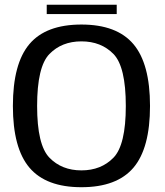

<svg xmlns="http://www.w3.org/2000/svg" viewBox="-20 -784 695 809"><path d="M323 4.8Q472.2 4.8 542.2 -77.3Q612.1 -159.5 612.1 -337.5Q612.1 -515.4 542.2 -598Q472.2 -680.6 323 -680.6Q173.7 -680.6 104 -598.3Q34.3 -515.9 34.3 -337.5Q34.3 -159.5 104.3 -77.3Q174.2 4.8 323 4.8ZM323 -66.1Q240.3 -66.1 188.3 -119.6Q136.4 -173 136.4 -337.5Q136.4 -503.2 188.3 -556.5Q240.3 -609.7 323 -609.7Q406.1 -609.7 458.1 -556.5Q510.1 -503.2 510.1 -337.5Q510.1 -173 458.1 -119.6Q406.1 -66.1 323 -66.1ZM176.9 -724.6H471.8V-764.1H176.9Z"/></svg>

Font: Anybody Thin
Style: Regular
Weight: 100
Designer: Tyler Finck
Foundry: Etcetera Type Company
Version: Version 1.114;gftools[0.9.25]